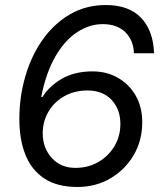

<svg xmlns="http://www.w3.org/2000/svg" viewBox="-20 -732 640 764"><path d="M288 12Q207 12 156 -22Q105 -56 81 -116.5Q57 -177 57 -258Q57 -347 81 -429Q105 -511 150 -574.5Q195 -638 258.5 -675Q322 -712 401 -712Q493 -712 541.5 -661Q590 -610 593 -520H513Q511 -573 478 -604.5Q445 -636 389 -636Q336 -636 287 -604Q238 -572 200.5 -507.5Q163 -443 144 -346H149Q176 -390 227 -419Q278 -448 348 -448Q404 -448 449 -422.5Q494 -397 520 -351.5Q546 -306 546 -246Q546 -172 511.5 -114Q477 -56 419 -22Q361 12 288 12ZM280 -64Q331 -64 371.5 -87.5Q412 -111 435.5 -150.5Q459 -190 459 -239Q459 -297 424 -334.5Q389 -372 328 -372Q276 -372 235.5 -349Q195 -326 172.5 -287Q150 -248 150 -202Q150 -143 186 -103.5Q222 -64 280 -64Z"/></svg>

Font: DM Mono
Style: Italic
Weight: 400
Italic angle: -10°
Designer: Colophon Foundry
Foundry: Colophon Foundry
Version: Version 1.000; ttfautohint (v1.8.2.53-6de2)